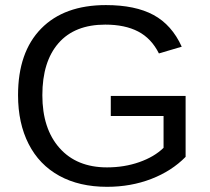

<svg xmlns="http://www.w3.org/2000/svg" viewBox="-20 -718 818 748"><path d="M50.3 -347.2Q50.3 -514.6 140.1 -606.4Q230 -698.2 392.6 -698.2Q506.8 -698.2 578.1 -659.7Q649.4 -621.1 688 -536.1L599.1 -509.8Q569.8 -568.4 518.3 -595.2Q466.8 -622.1 390.1 -622.1Q271 -622.1 208 -550Q145 -478 145 -347.2Q145 -216.8 211.9 -141.4Q278.8 -65.9 397 -65.9Q464.4 -65.9 522.7 -86.4Q581.1 -106.9 617.2 -142.1V-266.1H411.6V-344.2H703.1V-106.9Q648.4 -51.3 569.1 -20.8Q489.7 9.8 397 9.8Q289.1 9.8 210.9 -33.2Q132.8 -76.2 91.6 -157Q50.3 -237.8 50.3 -347.2Z"/></svg>

Font: Liberation Sans
Style: Regular
Weight: 400
Designer: Steve Matteson
Foundry: Ascender Corporation
Version: Version 2.00.1